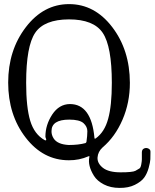

<svg xmlns="http://www.w3.org/2000/svg" viewBox="-20 -774 756 939"><path d="M318.8 -189Q231.9 -189 231.9 -132.8Q231.4 -114.3 242.2 -97.2Q260.7 -67.9 315.9 -64.9H316.9Q363.8 -64.9 397.9 -74.2Q400.9 -75.2 402.8 -80.1Q407.2 -109.9 407.2 -132.3Q407.2 -154.8 388.2 -171.9Q368.7 -189 318.8 -189ZM316.9 -679.2Q195.8 -678.7 151.9 -613.3Q107.9 -547.9 107.9 -369.1Q107.9 -249 127.9 -183.1Q147.9 -117.2 198.2 -88.9Q204.1 -85.9 205.6 -88.9Q207 -91.8 204.6 -97.2Q202.1 -102.5 202.1 -106Q202.1 -163.1 235.4 -213.9Q269 -264.6 321.8 -265.1Q426.8 -265.1 441.9 -100.1Q441.9 -93.3 448.2 -97.2Q491.2 -127.9 508.8 -192.4Q526.9 -256.8 526.9 -369.1Q526.9 -547.4 482.4 -613.3Q438 -679.2 316.9 -679.2ZM615.2 -369.1Q615.2 -272 579.1 -188.5Q543 -105 481.9 -53.2Q459 -32.2 457 -3.9Q455.1 24.4 483.4 46.9Q511.7 68.8 569.8 68.8Q627.9 68.8 642.1 61.5Q656.2 53.7 662.1 49.8Q668 45.9 670.9 29.8Q673.8 13.7 673.8 5.9V-28.8Q673.8 -43 684.6 -47.9Q695.3 -52.7 706.1 -47.4Q716.8 -42 715.8 -30.8V-26.9Q715.8 -8.8 715.3 4.9Q714.8 18.6 707 47.4Q699.2 75.2 685.1 94.7Q670.9 114.3 639.6 129.9Q608.4 145.5 564.5 145Q521 145 487.8 127.9Q455.1 110.8 439.5 85.9Q408.2 35.6 417 -5.9Q418.9 -11.7 413.1 -9.8Q367.2 10.3 316.9 9.8Q190.9 9.8 105.5 -101.1Q20 -211.9 20 -370.1Q20 -528.3 106.4 -641.1Q192.9 -753.9 317.9 -753.9Q442.9 -753.9 528.8 -641.6Q614.7 -529.3 615.2 -369.1Z"/></svg>

Font: BrevierViennese-Regular
Style: Regular
Weight: 400
Designer: Johannes Lang & Ellmer Stefan
Foundry: Johannes Lang & Ellmer Stefan
Version: Version 1.001;PS 001.001;hotconv 1.0.70;makeotf.lib2.5.58329